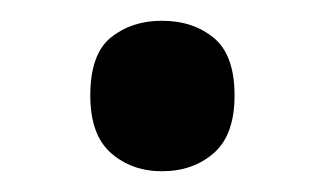

<svg xmlns="http://www.w3.org/2000/svg" viewBox="-20 -151 314 185"><path d="M67 -59Q67 -99 87 -115Q107 -131 136 -131Q166 -131 186 -114.5Q206 -98 206 -59Q206 -21 186 -3.5Q166 14 136 14Q107 14 87 -3.5Q67 -21 67 -59Z"/></svg>

Font: Noto Sans Khmer Medium
Style: Regular
Weight: 500
Version: Version 2.003